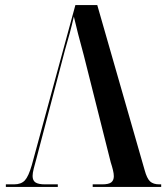

<svg xmlns="http://www.w3.org/2000/svg" viewBox="-20 -734 653 754"><path d="M309 -517Q296 -565 286.5 -601.5Q277 -638 270 -669Q262 -634 254 -604Q246 -574 235 -537L123 -111Q117 -90 112.5 -72Q108 -54 108 -43Q108 -25 119.5 -17.5Q131 -10 157 -10H207V0H3V-10H35Q63 -10 77.5 -25.5Q92 -41 105 -86L276 -714H362L548 -66Q557 -33 569.5 -21.5Q582 -10 606 -10H613V0H344V-10H381Q407 -10 417 -18Q427 -26 427 -42Q427 -52 423.5 -66.5Q420 -81 415 -96Z"/></svg>

Font: Noto Serif Display Condensed SemiBold
Style: Regular
Weight: 600
Width: 3
Designer: Monotype Design Team
Foundry: Monotype Imaging Inc.
Version: Version 2.009